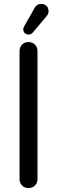

<svg xmlns="http://www.w3.org/2000/svg" viewBox="-20 -948 289 973"><path d="M124 5Q105 5 92 -8Q79 -21 79 -40V-689Q79 -709 92 -722Q105 -735 124 -735Q144 -735 157 -722Q170 -709 170 -689V-40Q170 -21 157 -8Q144 5 124 5ZM125 -773Q113 -773 105.5 -780.5Q98 -788 98 -800Q98 -806 101 -811.5Q104 -817 105 -819L156 -909Q161 -917 168.5 -922.5Q176 -928 189 -928Q206 -928 216 -918Q226 -908 226 -891Q226 -877 216 -866L147 -784Q138 -773 125 -773Z"/></svg>

Font: Varela Round
Style: Regular
Weight: 400
Designer: Joe Prince, Avraham Cornfeld
Foundry: Joe Prince, Avraham Cornfeld
Version: Version 3.010; ttfautohint (v1.8.4.7-5d5b)